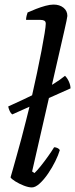

<svg xmlns="http://www.w3.org/2000/svg" viewBox="-20 -820 329 840"><path d="M33.5 -319.4Q27 -324.2 22.5 -334.2Q17.9 -344.1 15.9 -354.2Q90.7 -388.1 137.4 -411.3Q184.1 -434.5 213.6 -452.6Q243 -470.7 264.4 -488.3Q274.7 -478.2 281.6 -462.6Q288.5 -447 288.5 -433.3ZM119.3 0Q104.7 0 84.1 -8Q63.5 -16.1 46.7 -26.6Q29.9 -37.2 26.1 -44Q29.5 -55.5 36.7 -80.8Q43.8 -106.1 53.4 -140.4Q63.1 -174.7 73.5 -213.4Q83.9 -252 93.1 -289.4Q106.1 -339.3 118.4 -393.9Q130.8 -448.5 141.9 -500.8Q153 -553.1 161.6 -598.1Q170.2 -643.1 175.2 -674.4Q180.2 -705.6 180.2 -716.3Q180.2 -726 174 -729.5Q167.7 -733 156.9 -733H94Q94 -740.6 96.3 -750.6Q98.7 -760.6 100.7 -765.4Q116.6 -772.6 137.5 -780.8Q158.3 -788.9 178.6 -794.5Q199 -800 214.3 -800Q240.6 -800 257.6 -786.4Q274.7 -772.7 274.7 -750.2Q274.7 -748 270.9 -728.5Q267.1 -709 261.9 -687.6L120.5 -69.8L130.8 -62.8Q142.1 -73.4 158.1 -93.3Q174.1 -113.3 190.3 -136.1Q206.5 -158.9 216.8 -175.8Q224.5 -175.8 232.1 -172Q239.6 -168.2 241.6 -163.2Q235.6 -142.2 222 -114.6Q208.4 -87 190.4 -60.6Q172.4 -34.2 153.6 -17.1Q134.9 0 119.3 0Z"/></svg>

Font: Texturina Medium
Style: Italic
Weight: 500
Italic angle: -11°
Designer: Guillermo Torres Carreño
Foundry: Omnibus-Type
Version: Version 1.002